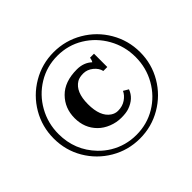

<svg xmlns="http://www.w3.org/2000/svg" viewBox="-208 -1008 1510 1510"><g transform="rotate(-45 547.5 -252.5)"><path d="M1037.1 -251.5Q1037.1 -121.1 972.4 -11Q907.7 99.1 797.1 163.8Q686.5 228.5 555.7 228.5Q424.8 228.5 314.7 163.8Q204.6 99.1 140.1 -10.5Q75.7 -120.1 75.7 -251.2Q75.7 -382.3 140.1 -492.7Q204.6 -603 315.2 -668Q425.8 -732.9 555.9 -732.9Q686 -732.9 796.9 -668.2Q907.7 -603.5 972.4 -492.7Q1037.1 -381.8 1037.1 -251.5ZM127.4 -250Q127.4 -68.8 251 59.6Q290 100.1 337.9 128.9Q437.5 188.5 556.4 188.5Q675.3 188.5 772.9 129.9Q870.6 71.3 927.7 -29.3Q984.9 -129.9 984.9 -249.8Q984.9 -369.6 927.7 -471.2Q870.6 -572.8 772.9 -632.3Q675.3 -691.9 556.4 -691.9Q437.5 -691.9 339.4 -632.1Q241.2 -572.3 184.3 -470.9Q127.4 -369.6 127.4 -250ZM588.9 -507.8Q665 -507.8 714.4 -461.4Q724.6 -477.1 727.5 -499.5H771.5V-351.6H727.5Q718.8 -390.6 681.9 -420.2Q645 -449.7 601.8 -449.7Q558.6 -449.7 533.2 -434.6Q457 -388.7 457 -252Q457 -115.2 529.3 -66.4Q556.6 -47.9 587.9 -47.9Q638.2 -47.9 674.6 -73Q710.9 -98.1 726.1 -131.8L768.1 -106.9Q740.7 -32.2 653.8 -2Q621.6 9.3 568.1 9.3Q514.6 9.3 463.6 -11Q412.6 -31.2 377.4 -66.4Q305.2 -138.7 305.2 -248.8Q305.2 -358.9 378.7 -433.3Q452.1 -507.8 588.9 -507.8Z"/></g></svg>

Font: Cantata One
Style: Regular
Weight: 400
Designer: Joana Maria Correia da Silva
Foundry: Joana Maria Correia da Silva
Version: Version 1.002